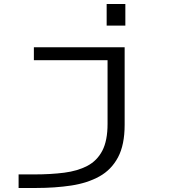

<svg xmlns="http://www.w3.org/2000/svg" viewBox="-20 -735 940 955"><path d="M510.5 -715H603.5V-607.5H510.5ZM72.5 200V132.5H151.5Q232.5 132.5 299.2 124Q366 115.5 414.5 90Q463 64.5 489 14.5Q515 -35.5 515 -119V-435.5H148.5V-500H600V-114.5Q600 -14.5 567 47.5Q534 109.5 474.5 142.5Q415 175.5 334.5 187.8Q254 200 159 200Z"/></svg>

Font: Trispace Expanded Light
Style: Regular
Weight: 300
Width: 7
Designer: Tyler Finck
Foundry: Etcetera Type Company
Version: Version 1.210; ttfautohint (v1.8.3)